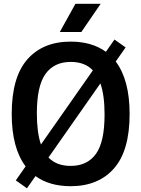

<svg xmlns="http://www.w3.org/2000/svg" viewBox="-20 -968 742 1008"><path d="M660.5 -370Q660.5 -177 578.5 -83.8Q496.5 9.5 351 9.5Q239.5 9.5 166.5 -43.5L121.5 20.5L63 -21L114.5 -94.5Q41.5 -191 41.5 -370Q41.5 -563 123.5 -656.2Q205.5 -749.5 351 -749.5Q462.5 -749.5 536 -696L581 -760.5L639.5 -719L587.5 -645Q660.5 -548.5 660.5 -370ZM195 -209.5 467.5 -598.5Q426 -643 351 -643Q264.5 -643 219 -580Q173.5 -517 173.5 -373Q173.5 -272.5 195 -209.5ZM529 -367Q529 -468.5 507 -530L234.5 -141Q277 -97 351 -97Q438 -97 483.5 -159.8Q529 -222.5 529 -367ZM294 -800 376 -948H508.5L407 -800Z"/></svg>

Font: Encode Sans Semi Condensed SmBd
Style: Regular
Weight: 600
Width: 4
Designer: Multiple Designers
Foundry: Impallari Type
Version: Version 2.000